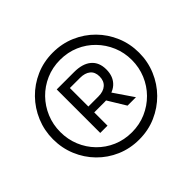

<svg xmlns="http://www.w3.org/2000/svg" viewBox="-160 -881 1064 1064"><g transform="rotate(-45 372.5 -349.0)"><path d="M371 -9Q300 -9 238.5 -35.5Q177 -62 131 -109Q85 -156 59.5 -217.5Q34 -279 34 -348Q34 -417 60 -479Q86 -541 132 -588Q178 -635 239.5 -662Q301 -689 373 -689Q444 -689 505.5 -662.5Q567 -636 613 -589.5Q659 -543 685 -481.5Q711 -420 711 -350Q711 -281 685 -219Q659 -157 612.5 -110Q566 -63 504.5 -36Q443 -9 371 -9ZM458 -188 381 -314H438L524 -188ZM371 -66Q431 -66 482.5 -88.5Q534 -111 572.5 -150Q611 -189 632.5 -240.5Q654 -292 654 -350Q654 -408 632.5 -459Q611 -510 573 -549Q535 -588 484 -610Q433 -632 373 -632Q313 -632 261.5 -609.5Q210 -587 172 -548Q134 -509 112.5 -457.5Q91 -406 91 -348Q91 -290 112 -239Q133 -188 171 -149Q209 -110 260 -88Q311 -66 371 -66ZM244 -188V-529H380Q446 -529 481.5 -499Q517 -469 517 -413Q517 -356 481.5 -324Q446 -292 380 -292H301V-188ZM301 -338H380Q419 -338 441 -357.5Q463 -377 463 -412Q463 -447 441 -465Q419 -483 380 -483H301Z"/></g></svg>

Font: Alexandria
Style: Regular
Weight: 400
Designer: Mohamed Gaber
Foundry: Kief Type Foundry
Version: Version 5.100